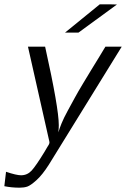

<svg xmlns="http://www.w3.org/2000/svg" viewBox="-20 -660 581 885"><path d="M0 198.2 7.8 131.8Q55.7 147.9 77.1 147.9Q106 147.9 126 126Q146 104 185.1 40Q192.9 26.9 196.8 20Q208 3.9 208 -2.9Q208 -7.8 205.1 -18.1L108.9 -444.8H188Q251 -161.6 251 -83Q251 -68.8 249 -49.8Q253.9 -66.9 263.9 -91.6Q273.9 -116.2 292 -149.2Q310.1 -182.1 324 -208Q337.9 -233.9 363.5 -276.4Q389.2 -318.8 400.1 -336.9Q411.1 -355 437.5 -397.9Q463.9 -440.9 465.8 -444.8H541L205.1 99.1Q175.3 146 148.2 170.4Q121.1 194.8 106 200Q90.8 205.1 70.8 205.1Q33.2 205.1 0 198.2ZM279.8 -509.8 439.9 -640.1H485.8L519 -639.2L341.8 -509.8Z"/></svg>

Font: CMU Sans Serif
Style: Oblique
Weight: 500
Italic angle: -12°
Version: Version 0.7.0